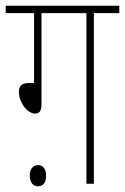

<svg xmlns="http://www.w3.org/2000/svg" viewBox="-20 -642 437 671"><path d="M125 -596H282V0H308V-596H397V-622H0V-596H99V-352H81C55 -352 46 -340 46 -321C46 -286 74 -245 103 -245C116 -245 125 -253 125 -276ZM84 -28C84 -2 98 9 112 9C129 9 141 -1 141 -28C141 -52 130 -65 113 -65C97 -65 84 -53 84 -28Z"/></svg>

Font: Noto Sans ExtraCondensed Thin
Style: Italic
Weight: 100
Width: 2
Italic angle: -12°
Designer: Monotype Design Team
Foundry: Monotype Imaging Inc.
Version: Version 2.013